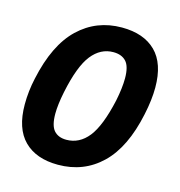

<svg xmlns="http://www.w3.org/2000/svg" viewBox="-85 -599 644 686"><g transform="rotate(15 236.5 -255.5)"><path d="M19 -167Q19 -216 30 -265Q58 -396 124 -459Q190 -522 284 -522Q365 -522 409.5 -478Q454 -434 454 -345Q454 -300 442 -244Q415 -115 349.5 -52Q284 11 189 11Q108 11 63.5 -33.5Q19 -78 19 -167ZM331 -265Q341 -314 341 -349Q341 -393 324.5 -411Q308 -429 277 -429Q230 -429 197 -387.5Q164 -346 143 -245Q133 -196 133 -163Q133 -119 149 -101Q165 -83 195 -83Q243 -83 276 -124.5Q309 -166 331 -265Z"/></g></svg>

Font: Decalotype SemiBold Italic
Style: Regular
Weight: 600
Italic angle: -12°
Designer: Alfredo Marco Pradil
Foundry: Alfredo Marco Pradil
Version: Version 1.0